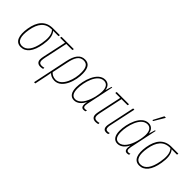

<svg xmlns="http://www.w3.org/2000/svg" viewBox="45 -1693 2851 2851"><g transform="rotate(45 1470.5 -267.5)"><path d="M165 10C270 10 344 -80 373 -256C390 -354 387 -447 336 -502H449L453 -527H307C155 -527 73 -426 45 -256C19 -94 55 10 165 10ZM168 -15C74 -15 47 -106 73 -256C100 -411 169 -502 303 -502H312C365 -445 363 -354 346 -256C319 -101 257 -15 168 -15Z M579 11C601 11 617 7 631 3V-22C617 -17 602 -14 581 -14C545 -14 525 -32 525 -69C525 -89 529 -108 534 -136L612 -502H740L746 -527H487L482 -502H586L508 -139C501 -107 498 -84 498 -67C498 -16 528 11 579 11Z M792 -321 675 238H701L744 33C749 9 753 -13 757 -37C780 -12 820 10 873 10C1035 10 1103 -228 1098 -367C1096 -479 1057 -537 973 -537C877 -537 823 -465 792 -321ZM873 -14C826 -14 787 -36 765 -63L817 -311C843 -441 883 -512 969 -512C1041 -512 1069 -462 1071 -366C1076 -229 1008 -14 873 -14Z M1283 10C1352 10 1406 -42 1438 -107H1440C1428 -41 1431 10 1484 10C1494 10 1506 8 1522 3L1527 -22C1510 -16 1499 -15 1490 -15C1465 -15 1457 -31 1457 -57C1457 -81 1465 -115 1473 -152L1552 -527H1538L1509 -430H1507C1500 -493 1461 -537 1397 -537C1242 -537 1170 -298 1170 -151C1170 -47 1211 10 1283 10ZM1284 -15C1228 -15 1197 -59 1197 -152C1197 -279 1256 -512 1397 -512C1453 -512 1489 -470 1489 -385C1489 -353 1482 -294 1464 -230C1433 -120 1372 -15 1284 -15Z M1738 11C1760 11 1776 7 1790 3V-22C1776 -17 1761 -14 1740 -14C1704 -14 1684 -32 1684 -69C1684 -89 1688 -108 1693 -136L1771 -502H1899L1905 -527H1646L1641 -502H1745L1667 -139C1660 -107 1657 -84 1657 -67C1657 -16 1687 11 1738 11Z M1959 10C1977 10 1990 7 1999 3L2005 -24C1993 -18 1978 -16 1965 -16C1936 -16 1923 -32 1923 -66C1923 -79 1924 -95 1929 -115L2017 -527H1991L1902 -108C1898 -89 1896 -73 1896 -60C1896 -9 1923 10 1959 10Z M2317 -605H2334L2430 -766L2432 -773H2402L2319 -615ZM2195 10C2264 10 2318 -42 2350 -107H2352C2340 -41 2343 10 2396 10C2406 10 2418 8 2434 3L2439 -22C2422 -16 2411 -15 2402 -15C2377 -15 2369 -31 2369 -57C2369 -81 2377 -115 2385 -152L2464 -527H2450L2421 -430H2419C2412 -493 2373 -537 2309 -537C2154 -537 2082 -298 2082 -151C2082 -47 2123 10 2195 10ZM2196 -15C2140 -15 2109 -59 2109 -152C2109 -279 2168 -512 2309 -512C2365 -512 2401 -470 2401 -385C2401 -353 2394 -294 2376 -230C2345 -120 2284 -15 2196 -15Z M2653 10C2758 10 2832 -80 2861 -256C2878 -354 2875 -447 2824 -502H2937L2941 -527H2795C2643 -527 2561 -426 2533 -256C2507 -94 2543 10 2653 10ZM2656 -15C2562 -15 2535 -106 2561 -256C2588 -411 2657 -502 2791 -502H2800C2853 -445 2851 -354 2834 -256C2807 -101 2745 -15 2656 -15Z"/></g></svg>

Font: Noto Sans Condensed Thin
Style: Italic
Weight: 100
Width: 3
Italic angle: -12°
Designer: Monotype Design Team
Foundry: Monotype Imaging Inc.
Version: Version 2.013